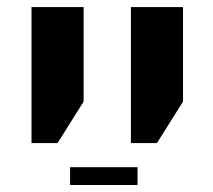

<svg xmlns="http://www.w3.org/2000/svg" viewBox="-20 -622 608 549"><path d="M354.3 -213V-601.8H503.3V-331.5L428.8 -213ZM70.1 -213V-601.8H219.1V-331.5L144.6 -213ZM180.4 -93V-144H373.2V-93Z"/></svg>

Font: Noto Sans Hebrew
Style: Regular
Weight: 400
Designer: Monotype Design Team
Foundry: Monotype Imaging Inc.
Version: Version 2.003;January 10, 2023;FontCreator 14.0.0.2877 64-bi